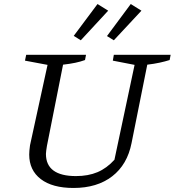

<svg xmlns="http://www.w3.org/2000/svg" viewBox="-20 -923 867 953"><path d="M345 10Q240 10 182.5 -34Q125 -78 125 -156Q125 -165 126 -176Q127 -187 129 -202L216 -601L104 -622L110 -651H407L402 -625Q380 -617 354 -611.5Q328 -606 293 -602L213 -199Q211 -186 209.5 -176Q208 -166 208 -159Q208 -104 245.5 -76.5Q283 -49 357 -49Q418 -49 464 -68.5Q510 -88 548 -130L648 -601L540 -622L545 -651H827L822 -625Q800 -618 772.5 -612Q745 -606 711 -602L633 -213Q612 -106 537 -48Q462 10 345 10ZM464 -903 517 -870 381 -723 346 -745ZM629 -903 682 -870 545 -723 511 -744Z"/></svg>

Font: Piazzolla 24pt
Style: Italic
Weight: 400
Italic angle: -11.3°
Designer: Juan Pablo del Peral
Foundry: Huerta Tipografica
Version: Version 2.005